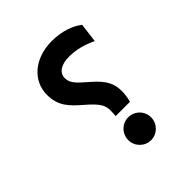

<svg xmlns="http://www.w3.org/2000/svg" viewBox="-195 -834 975 975"><g transform="rotate(-45 293.0 -346.5)"><path d="M291 -204.1H393.6C401.4 -231.9 403.3 -252.4 403.3 -270.5C403.3 -318.8 392.1 -358.9 319.8 -420.4C264.2 -467.8 244.6 -489.3 244.6 -522.5C244.6 -559.6 276.4 -585 337.4 -585C386.7 -585 437 -572.3 485.4 -548.3L498.5 -651.9C461.4 -682.1 401.4 -703.1 331.1 -703.1C206.5 -703.1 120.6 -627.9 120.6 -526.9C120.6 -446.3 159.7 -407.7 221.7 -354.5C285.6 -299.8 293 -274.4 293 -241.7C293 -226.1 292 -218.3 291 -204.1ZM332 9.8C377.4 9.8 414.1 -27.3 414.1 -72.3C414.1 -118.2 377.4 -154.8 332 -154.8C286.6 -154.8 250 -118.2 250 -72.3C250 -27.3 286.6 9.8 332 9.8Z"/></g></svg>

Font: Cascadia Mono SemiBold
Style: Regular
Weight: 600
Monospace: yes
Designer: Aaron Bell
Foundry: Saja Typeworks
Version: Version 2404.023